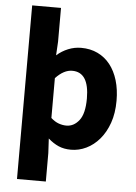

<svg xmlns="http://www.w3.org/2000/svg" viewBox="-59 -746 691 975"><g transform="rotate(5 286.5 -258.5)"><path d="M65 184V-701H212V-529L208 -459Q234 -482 266 -495Q298 -508 332 -508Q379 -508 416.5 -490Q454 -472 480 -439Q506 -406 520 -359.5Q534 -313 534 -256Q534 -192 516.5 -142.5Q499 -93 469.5 -58.5Q440 -24 402.5 -6Q365 12 325 12Q289 12 261.5 0Q234 -12 208 -35L212 39V184ZM291 -108Q329 -108 356 -142.5Q383 -177 383 -254Q383 -388 297 -388Q254 -388 212 -343V-140Q232 -122 252 -115Q272 -108 291 -108Z"/></g></svg>

Font: hySource Sans Pro
Style: Bold
Weight: 700
Designer: Paul D. Hunt
Foundry: Adobe Systems Incorporated
Version: Version 2.021;PS 2.000;hotconv 1.0.86;makeotf.lib2.5.63406